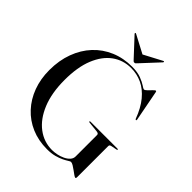

<svg xmlns="http://www.w3.org/2000/svg" viewBox="-239 -1012 1167 1167"><g transform="rotate(45 344.0 -429.0)"><path d="M612.5 -1.5Q612.5 6.5 611.2 9Q610 11.5 607.5 11.5Q602.5 11.5 591.8 4Q581 -3.5 567.5 -13.5Q554 -23.5 541.5 -31Q529 -38.5 520.5 -38.5Q516 -38.5 504.5 -31Q493 -23.5 473.8 -14Q454.5 -4.5 427 3Q399.5 10.5 362.5 10.5Q288.5 10.5 228 -15.5Q167.5 -41.5 123.8 -88.8Q80 -136 56.2 -200Q32.5 -264 32.5 -340Q32.5 -423 57.8 -491.2Q83 -559.5 128.8 -608.5Q174.5 -657.5 237 -684Q299.5 -710.5 374.5 -710.5Q421 -710.5 452 -698.5Q483 -686.5 500 -674.8Q517 -663 522 -663Q529.5 -663 541 -674.5Q552.5 -686 563.8 -697.8Q575 -709.5 580 -709.5Q581.5 -709.5 582.8 -708Q584 -706.5 585 -702L623 -504.5Q623.5 -502 623 -500Q622.5 -498 621 -497Q619.5 -496.5 617.8 -497.2Q616 -498 614 -501Q588 -571 551.5 -615Q515 -659 470.5 -679.8Q426 -700.5 375.5 -700.5Q307.5 -700.5 254.5 -662Q201.5 -623.5 171 -548.5Q140.5 -473.5 140.5 -363Q140.5 -251.5 173.2 -171.8Q206 -92 262 -49.8Q318 -7.5 388 -7.5Q407 -7.5 429.2 -12Q451.5 -16.5 471.5 -26Q491.5 -35.5 504.2 -49.5Q517 -63.5 517 -81.5V-266Q517 -272.5 512.5 -275.8Q508 -279 498.5 -280L432 -287Q428.5 -287.5 427 -288.5Q425.5 -289.5 425.5 -291Q425.5 -292.5 427 -293.8Q428.5 -295 431.5 -295H663.5Q666 -295 667.5 -293.8Q669 -292.5 669 -291Q669 -289.5 667.5 -288.5Q666 -287.5 663 -287L627 -280Q619.5 -278.5 616 -275.5Q612.5 -272.5 612.5 -266ZM385.5 -797 251 -868Q245 -871.5 243 -869.5Q242 -868.5 241.8 -866.5Q241.5 -864.5 244 -861.5L349.5 -748Q354 -742.5 357.5 -739.8Q361 -737 366 -737Q371 -737 374.5 -739.8Q378 -742.5 382.5 -748L488 -861.5Q490.5 -864.5 490.5 -866.5Q490.5 -868.5 489 -869.5Q486.5 -871.5 481 -868L346.5 -797Z"/></g></svg>

Font: Fraunces 96pt
Style: Regular
Weight: 400
Version: Version 1.000;[b76b70a41]